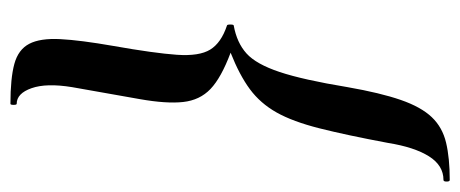

<svg xmlns="http://www.w3.org/2000/svg" viewBox="-277 -488 882 368"><g transform="rotate(90 164.0 -304.0)"><path d="M179 117Q130 117 102.5 109.5Q75 102 64 81Q53 60 55 21.5Q57 -17 68 -80Q82 -159 85 -202Q88 -245 75 -266Q62 -287 29 -298Q27 -298 27 -304.5Q27 -311 29 -311Q62 -317 82.5 -335.5Q103 -354 118 -399Q133 -444 147 -529Q158 -592 171.5 -631Q185 -670 204.5 -690.5Q224 -711 253.5 -718Q283 -725 325 -725Q328 -725 328 -719Q328 -713 325 -713Q297 -713 279.5 -685Q262 -657 254 -607Q239 -527 226 -475.5Q213 -424 195.5 -393Q178 -362 151 -342Q124 -322 81 -305Q129 -287 150.5 -266.5Q172 -246 175.5 -214Q179 -182 170 -131Q161 -80 147 -1Q139 48 149 76.5Q159 105 179 105Q181 105 181 111Q181 117 179 117Z"/></g></svg>

Font: Cormorant Infant Light
Style: Italic
Weight: 300
Italic angle: -10°
Designer: Christian Thalmann (Catharsis Fonts)
Foundry: Catharsis Fonts
Version: Version 4.001